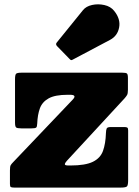

<svg xmlns="http://www.w3.org/2000/svg" viewBox="-20 -849 628 869"><path d="M286 -420Q229.5 -420 200.2 -403.8Q171 -387.5 160.5 -358.5Q150 -329.5 148.5 -290Q148 -275 143.5 -271.5Q139 -268 123 -268H76Q58.5 -268 53.2 -272Q48 -276 48 -294.5V-490Q48 -509.5 52.5 -514.8Q57 -520 77 -520H534Q550 -520 554.5 -516.2Q559 -512.5 559 -495.5V-442.5Q559 -425.5 555 -418.8Q551 -412 543.5 -403.5L282.5 -121Q274 -111.5 273.5 -105.8Q273 -100 290 -100H299Q366.5 -100 400.5 -116.8Q434.5 -133.5 446.2 -166.2Q458 -199 459.5 -247Q460 -261.5 463 -267.8Q466 -274 482 -274H543Q553 -274 556.5 -271.2Q560 -268.5 560 -258.5V-35Q560 -12 555.2 -6Q550.5 0 527 0H45Q33.5 0 29.2 -2.2Q25 -4.5 25 -16V-78Q25 -95.5 28.5 -101.5Q32 -107.5 40 -115.5L309 -398Q330 -420 297 -420ZM294.5 -582.5 238 -640.5Q229.5 -649.5 238.5 -658.5L355.5 -803Q369.5 -820.5 396.8 -826.5Q424 -832.5 452.2 -826.2Q480.5 -820 496.5 -800Q526.5 -763 519.2 -724.8Q512 -686.5 478 -668.5L310 -579.5Q304.5 -576 301.5 -577Q298.5 -578 294.5 -582.5Z"/></svg>

Font: Besley* Fatface
Style: Regular
Weight: 900
Designer: Owen Earl
Foundry: indestructible type*
Version: Version 3.000; ttfautohint (v1.8.3)